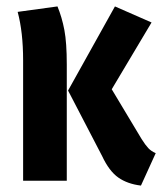

<svg xmlns="http://www.w3.org/2000/svg" viewBox="-20 -563 505 598"><path d="M188 -362V0H52V-375Q52 -463 35 -526L159 -543Q173 -509 180.5 -469.5Q188 -430 188 -362ZM328 -285 421 -130Q433 -111 442 -101.5Q451 -92 465 -86L419 15Q377 10 348.5 -10Q320 -30 298 -77L192 -281L338 -543L452 -493Z"/></svg>

Font: Fira Sans Extra Condensed SemiBold
Style: Regular
Weight: 600
Width: 1
Designer: Carrois Corporate & Edenspiekermann AG
Foundry: Carrois Corporate GbR & Edenspiekermann AG
Version: Version 4.203